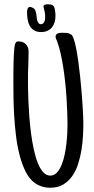

<svg xmlns="http://www.w3.org/2000/svg" viewBox="-20 -884 447 911"><path d="M375.5 -299.8Q375.5 -273.4 373.8 -240.7Q372.1 -208 366.7 -173.8Q361.3 -139.6 351.1 -107.2Q340.8 -74.7 323.2 -49.3Q305.7 -23.9 280 -8.5Q254.4 6.8 218.3 6.8Q198.2 6.8 179.2 1Q160.2 -4.9 144 -16.6Q118.7 -35.2 101.3 -70.1Q84 -105 72.8 -148.7Q61.5 -192.4 55.7 -241.5Q49.8 -290.5 47.1 -337.9Q44.4 -385.3 43.9 -427.2Q43.5 -469.2 43.5 -499Q43.5 -506.8 43.5 -521.5Q43.5 -536.1 43.7 -554Q43.9 -571.8 44.4 -590.8Q44.9 -609.9 45.9 -627.2Q46.9 -644.5 48.3 -657.7Q49.8 -670.9 52.2 -676.8Q54.7 -682.6 57.9 -685.1Q61 -687.5 67.9 -687.5Q89.8 -687.5 102.8 -674.1Q115.7 -660.6 115.7 -638.7Q115.7 -606.4 114.3 -574.2Q112.8 -542 112.8 -509.8Q112.8 -495.6 113 -468.3Q113.3 -440.9 114.7 -406Q116.2 -371.1 119.1 -331.1Q122.1 -291 127.2 -251.7Q132.3 -212.4 140.1 -176Q147.9 -139.6 158.9 -111.8Q169.9 -84 184.6 -67.4Q199.2 -50.8 218.3 -50.8Q236.3 -50.8 249.8 -64.9Q263.2 -79.1 272.2 -101.3Q281.2 -123.5 286.9 -150.9Q292.5 -178.2 295.4 -204.8Q298.3 -231.4 299.3 -254.2Q300.3 -276.9 300.3 -290Q300.3 -316.9 299.1 -349.9Q297.9 -382.8 295.7 -418.5Q293.5 -454.1 289.6 -491.2Q285.6 -528.3 280.3 -563.2Q274.9 -598.1 267.8 -629.9Q260.7 -661.6 251.5 -686.5Q250 -690.9 246.8 -697.8Q243.7 -704.6 243.7 -709Q243.7 -716.8 247.3 -720.7Q251 -724.6 256.3 -726.3Q261.7 -728 268.1 -728.3Q274.4 -728.5 279.8 -728.5Q291.5 -728.5 299.1 -727.5Q306.6 -726.6 316.9 -720.7Q323.7 -716.8 329.8 -699.2Q335.9 -681.6 341.3 -654.8Q346.7 -627.9 351.3 -594Q356 -560.1 359.9 -524.2Q363.8 -488.3 366.7 -452.6Q369.6 -417 371.6 -386.7Q373.5 -356.4 374.5 -333.5Q375.5 -310.5 375.5 -299.8ZM243.2 -809.1Q243.2 -792.5 239 -778.3Q234.9 -764.2 226.3 -753.9Q217.8 -743.7 204.8 -737.8Q191.9 -731.9 174.8 -731.9Q154.3 -731.9 141.4 -740.2Q128.4 -748.5 121.1 -761.7Q113.8 -774.9 111.1 -791.5Q108.4 -808.1 108.4 -824.7Q108.4 -828.1 108.6 -832.5Q108.9 -836.9 110.4 -841.1Q111.8 -845.2 114.5 -848.1Q117.2 -851.1 122.1 -851.1Q127 -851.1 132.8 -848.1Q143.6 -843.8 147.2 -835.4Q150.9 -827.1 152.3 -817.4Q153.8 -807.6 154.5 -797.4Q155.3 -787.1 160.2 -778.8Q165 -769 173.8 -769Q180.2 -769 184.3 -772.7Q188.5 -776.4 190.7 -781.5Q192.9 -786.6 193.6 -792.5Q194.3 -798.3 194.3 -803.2Q194.3 -814.9 192.4 -825.9Q190.4 -836.9 187.5 -847.2Q186.5 -848.6 186.5 -849.9Q186.5 -851.1 186.5 -852.1Q186.5 -859.9 193.6 -861.8Q200.7 -863.8 206.1 -863.8Q221.7 -863.8 229.5 -859.6Q237.3 -855.5 240.2 -839.4Q243.2 -824.7 243.2 -809.1Z"/></svg>

Font: Just Another Hand
Style: Regular
Weight: 400
Designer: Astigmatic (AOETI)
Foundry: Astigmatic (AOETI)
Version: Version 1.001